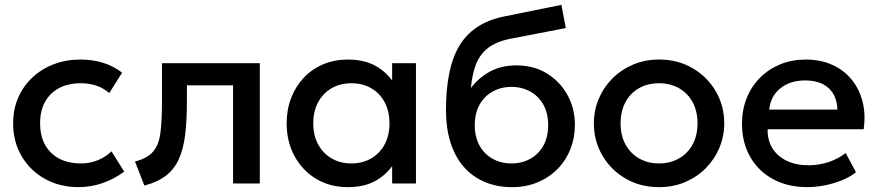

<svg xmlns="http://www.w3.org/2000/svg" viewBox="-20 -755 3612 790"><path d="M303.5 15Q225.5 15 164.5 -19.2Q103.5 -53.5 68.8 -112.8Q34 -172 34 -247.5Q34 -304.5 54.5 -352.2Q75 -400 112.5 -435.5Q150 -471 200.8 -490.5Q251.5 -510 311 -510Q361 -510 403.8 -496.8Q446.5 -483.5 482.5 -456L429.5 -372Q406.5 -392.5 376.8 -402.5Q347 -412.5 313.5 -412.5Q261.5 -412.5 224 -393Q186.5 -373.5 165.8 -336.8Q145 -300 145 -248Q145 -170.5 190.2 -126.5Q235.5 -82.5 313.5 -82.5Q350.5 -82.5 383.5 -96.2Q416.5 -110 438.5 -132.5L491 -49Q451.5 -19 403 -2Q354.5 15 303.5 15Z M574 8.5 535.5 -90.5Q586.5 -103.5 610.2 -131.5Q634 -159.5 640.2 -209.5Q646.5 -259.5 646.5 -338.5V-495H1049V0H939V-404H749V-338.5Q749 -259 741.8 -200Q734.5 -141 715.5 -99.5Q696.5 -58 662.2 -31.8Q628 -5.5 574 8.5Z M1411.5 15Q1337.5 15 1280.8 -19.2Q1224 -53.5 1191.8 -112.8Q1159.5 -172 1159.5 -247.5Q1159.5 -304 1178 -352Q1196.5 -400 1230 -435.5Q1263.5 -471 1310 -490.5Q1356.5 -510 1411.5 -510Q1484.5 -510 1533.8 -479Q1583 -448 1609 -399L1593.5 -375.5V-495H1691.5V0H1593.5V-119.5L1609 -96Q1583 -47 1533.8 -16Q1484.5 15 1411.5 15ZM1426 -82.5Q1471 -82.5 1506.5 -102.8Q1542 -123 1562.2 -160Q1582.5 -197 1582.5 -247.5Q1582.5 -298 1562.2 -335.2Q1542 -372.5 1506.5 -392.5Q1471 -412.5 1426 -412.5Q1380.5 -412.5 1345.2 -392.5Q1310 -372.5 1289.5 -335.2Q1269 -298 1269 -247.5Q1269 -197 1289.5 -160Q1310 -123 1345.2 -102.8Q1380.5 -82.5 1426 -82.5Z M2087 15Q2024.5 15 1974 -6.5Q1923.5 -28 1888 -68.8Q1852.5 -109.5 1833.8 -168.2Q1815 -227 1815 -302Q1815 -384.5 1827.8 -450Q1840.5 -515.5 1868.2 -563.5Q1896 -611.5 1941.8 -642.5Q1987.5 -673.5 2053 -687L2290 -735L2308 -639.5L2077.5 -595Q2019.5 -583 1986.5 -556.5Q1953.5 -530 1938 -489Q1922.5 -448 1917.5 -392.5Q1949 -435 1996 -460.5Q2043 -486 2105.5 -486Q2176 -486 2230.2 -452.8Q2284.5 -419.5 2315 -364Q2345.5 -308.5 2345.5 -241Q2345.5 -188.5 2327.2 -142Q2309 -95.5 2274.5 -60.2Q2240 -25 2192.5 -5Q2145 15 2087 15ZM2084.5 -82.5Q2128 -82.5 2162.2 -101.8Q2196.5 -121 2216 -156.2Q2235.5 -191.5 2235.5 -240Q2235.5 -288.5 2216 -323.8Q2196.5 -359 2162.2 -378.2Q2128 -397.5 2084.5 -397.5Q2041 -397.5 2006.8 -378.2Q1972.5 -359 1953 -323.8Q1933.5 -288.5 1933.5 -240Q1933.5 -191.5 1953 -156.2Q1972.5 -121 2006.8 -101.8Q2041 -82.5 2084.5 -82.5Z M2691.5 15Q2614 15 2553.2 -20.8Q2492.5 -56.5 2458 -116.2Q2423.5 -176 2423.5 -247.5Q2423.5 -300.5 2443.2 -347.8Q2463 -395 2499.2 -431.5Q2535.5 -468 2584.5 -489Q2633.5 -510 2692 -510Q2769.5 -510 2830.2 -474.2Q2891 -438.5 2925.5 -378.8Q2960 -319 2960 -247.5Q2960 -195 2940.2 -147.5Q2920.5 -100 2884.5 -63.5Q2848.5 -27 2799.5 -6Q2750.5 15 2691.5 15ZM2691.5 -82.5Q2737.5 -82.5 2773.2 -102.8Q2809 -123 2829.5 -160Q2850 -197 2850 -247.5Q2850 -298 2829.5 -335.2Q2809 -372.5 2773.2 -392.5Q2737.5 -412.5 2691.5 -412.5Q2645.5 -412.5 2609.8 -392.5Q2574 -372.5 2553.8 -335.2Q2533.5 -298 2533.5 -247.5Q2533.5 -197 2554 -160Q2574.5 -123 2610.2 -102.8Q2646 -82.5 2691.5 -82.5Z M3301.5 15Q3221.5 15 3161 -17.8Q3100.5 -50.5 3066.8 -109.5Q3033 -168.5 3033 -246.5Q3033 -303.5 3052.5 -351.8Q3072 -400 3107.5 -435.5Q3143 -471 3190.8 -490.5Q3238.5 -510 3295 -510Q3356.5 -510 3404.5 -488.2Q3452.5 -466.5 3484.2 -427.5Q3516 -388.5 3529.2 -336.2Q3542.5 -284 3533.5 -223H3138.5Q3137.5 -178.5 3158 -145.2Q3178.5 -112 3216.8 -93.5Q3255 -75 3307 -75Q3349 -75 3388.2 -87.8Q3427.5 -100.5 3459.5 -125.5L3502 -46.5Q3478 -27 3444 -13.2Q3410 0.5 3373 7.8Q3336 15 3301.5 15ZM3145 -304H3425.5Q3424 -360 3389.8 -392Q3355.5 -424 3292.5 -424Q3231.5 -424 3191.2 -392Q3151 -360 3145 -304Z"/></svg>

Font: Geologica Cursive
Style: Regular
Weight: 400
Designer: Sindre Bremnes, Frode Helland
Foundry: Monokrom Skriftforlag AS
Version: Version 1.010;gftools[0.9.28]